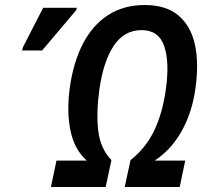

<svg xmlns="http://www.w3.org/2000/svg" viewBox="-20 -745 816 765"><path d="M183 0 205 -105H326Q277 -148 261 -223.5Q245 -299 258 -395Q272 -496 310 -570Q348 -644 410 -684.5Q472 -725 557 -725Q640 -725 689.5 -684.5Q739 -644 756 -570Q773 -496 759 -395Q746 -298 704 -223Q662 -148 596 -105H718L696 0H477L500 -107Q561 -155 594.5 -225Q628 -295 641 -390Q656 -499 634 -562Q612 -625 544 -625Q475 -625 433.5 -563Q392 -501 376 -389Q363 -294 371.5 -223.5Q380 -153 424 -107L401 0ZM68 -544 71 -556 152 -714H286L284 -705L148 -544Z"/></svg>

Font: Noto Sans Condensed SemiBold
Style: Italic
Weight: 600
Width: 3
Italic angle: -12°
Designer: Monotype Design Team
Foundry: Monotype Imaging Inc.
Version: Version 2.013; ttfautohint (v1.8.4.7-5d5b)